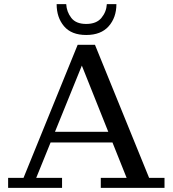

<svg xmlns="http://www.w3.org/2000/svg" viewBox="-20 -902 829 922"><path d="M394 -734Q323 -734 287.5 -776Q252 -818 252 -882H298Q300 -845 322.5 -816Q345 -787 394 -787Q443 -787 467 -816Q491 -845 493 -882H539Q539 -818 502 -776Q465 -734 394 -734ZM19 0V-48H93L353 -687H436L696 -48H770V0H464V-48H588L520 -218H223L154 -48H278V0ZM244 -269H500L373 -587Z"/></svg>

Font: Montagu Slab 144pt
Style: Regular
Weight: 400
Designer: Florian Karsten
Foundry: Florian Karsten
Version: Version 1.000; ttfautohint (v1.8.3)